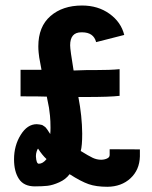

<svg xmlns="http://www.w3.org/2000/svg" viewBox="-20 -680 558 707"><path d="M151.4 -94.2Q135.3 -108.9 120.1 -132.8Q117.7 -130.9 115 -122.3Q112.3 -113.8 112.3 -106.4V-103.5Q113.8 -77.1 123 -77.1Q137.7 -77.1 151.4 -94.2ZM420.4 -327.1Q384.3 -322.8 295.9 -322.8H268.6Q282.2 -252.4 282.7 -188Q282.7 -142.6 277.3 -124Q306.2 -106 321.3 -98.9Q336.4 -91.8 352.5 -91.8Q363.8 -91.8 373.8 -96.2Q383.8 -100.6 383.8 -109.4V-130.4L495.1 -129.9V-104Q493.7 -54.2 460.4 -23.4Q427.2 7.3 375.5 7.8Q334 7.8 306.2 -2Q278.3 -11.7 236.3 -38.6Q222.2 -19.5 198.2 -8.8Q174.3 2 154.8 4.2Q135.3 6.3 108.4 6.3Q67.9 6.3 49.8 -21Q31.7 -48.3 31.7 -93.3Q31.7 -144 56.2 -183.3Q80.6 -222.7 115.2 -222.7Q120.6 -222.7 125.2 -221.7Q129.9 -220.7 133.1 -220.2Q136.2 -219.7 139.9 -216.8Q143.6 -213.9 145.3 -213.1Q147 -212.4 150.6 -207.5Q154.3 -202.6 155 -201.7Q155.8 -200.7 159.9 -194.1Q164.1 -187.5 165 -186.5Q166 -196.3 166 -209.5Q166 -234.4 164.1 -253.9Q162.1 -273.4 160.4 -283.2Q158.7 -293 152.3 -324.2Q127 -325.2 64 -325.2H55.7V-422.9H132.8Q131.8 -428.7 128.7 -445.3Q125.5 -461.9 124.5 -468Q123.5 -474.1 122.3 -486.1Q121.1 -498 121.1 -509.3Q121.1 -582 165.8 -620.8Q210.4 -659.7 282.2 -659.7Q340.8 -659.7 383.3 -629.2Q425.8 -598.6 437.5 -551.3L334 -524.9Q324.7 -561 282.2 -561H279.3Q238.3 -561 238.3 -513.2Q238.3 -496.6 251 -420.4L296.9 -421.9H324.7Q388.7 -421.9 420.4 -425.3Z"/></svg>

Font: Fantasque Sans Mono
Style: Bold
Weight: 700
Monospace: yes
Designer: Jany Belluz
Version: Version 1.8.0 ; ttfautohint (v1.8.2)